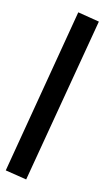

<svg xmlns="http://www.w3.org/2000/svg" viewBox="-107 -809 507 930"><g transform="rotate(10 146.5 -344.5)"><path d="M92 76 -13 50 200 -765 306 -738Z"/></g></svg>

Font: Nunito Sans 10pt Condensed ExtraBold
Style: Regular
Weight: 800
Width: 3
Designer: Vernon Adams
Foundry: Vernon Adams
Version: Version 3.101;gftools[0.9.27]